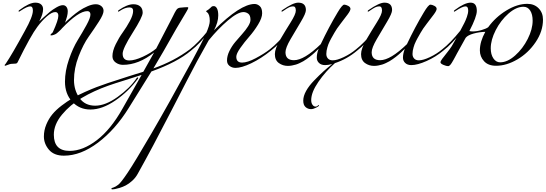

<svg xmlns="http://www.w3.org/2000/svg" viewBox="-20 -480 4115 1448"><path d="M305 -411Q305 -373 276 -319Q277 -320 307 -347.5Q337 -375 356.5 -391Q376 -407 405 -424Q434 -441 454 -441Q471 -441 481 -428Q491 -415 491 -394Q491 -377 485.5 -355.5Q480 -334 475 -321L470 -308Q476 -314 485.5 -323.5Q495 -333 523.5 -357Q552 -381 579 -399.5Q606 -418 640.5 -433Q675 -448 702 -448Q727 -448 744 -434Q761 -420 761 -398Q761 -372 726 -317.5Q691 -263 649.5 -204.5Q608 -146 573 -55.5Q538 35 538 124Q538 200 579 258.5Q620 317 698 317Q775 317 867 251Q959 185 1010 110Q1014 104 1018 104Q1022 104 1022 108Q1022 110 1020 114Q950 209 850.5 277.5Q751 346 662 346Q579 346 524.5 287Q470 228 470 136Q470 55 500 -32Q530 -119 566 -177.5Q602 -236 632 -290.5Q662 -345 662 -370Q662 -396 638 -396Q572 -396 448 -267Q447 -265 440.5 -258.5Q434 -252 432 -250Q430 -248 424 -242.5Q418 -237 415 -234.5Q412 -232 406.5 -227.5Q401 -223 396.5 -221.5Q392 -220 386.5 -217.5Q381 -215 375.5 -214Q370 -213 364 -213Q361 -213 361 -216Q361 -222 369 -227.5Q377 -233 379 -239Q420 -329 420 -361Q420 -389 397 -389Q371 -389 333.5 -356.5Q296 -324 262 -278Q213 -214 112 -9Q109 -2 99.5 -0.5Q90 1 76 1Q62 1 53 4L20 16Q15 16 15 11Q15 10 16 8.5Q17 7 19.5 4.5Q22 2 24 -1Q68 -65 168 -248Q228 -355 228 -400Q228 -432 208 -432Q185 -432 134 -398Q125 -392 124 -392Q120 -392 120 -396Q120 -400 126 -404Q201 -460 246 -460Q275 -460 290 -446.5Q305 -433 305 -411Z M1048 85Q1013 97 926 124Q839 151 797 166Q687 205 597.5 258Q508 311 447 385Q386 459 386 536Q386 658 505 658Q605 658 710.5 577Q816 496 904 339Q984 199 1048 85ZM1420 -98Q1317 -11 1122 59L951 334Q850 497 719.5 595.5Q589 694 462 694Q387 694 349 649Q311 604 311 549Q311 503 329 459.5Q347 416 374.5 382.5Q402 349 444.5 316.5Q487 284 526.5 261Q566 238 618.5 214.5Q671 191 708 177Q745 163 792 147Q850 127 949 96Q1048 65 1061 61L1142 -84Q1026 9 907 9Q877 9 852.5 -8.5Q828 -26 828 -56Q828 -96 852.5 -146Q877 -196 906 -236Q935 -276 959.5 -321.5Q984 -367 984 -398Q984 -424 956 -424Q923 -424 884 -398Q875 -392 874 -392Q870 -392 870 -396Q870 -400 876 -404Q940 -448 986 -448Q1018 -448 1037 -432Q1056 -416 1056 -384Q1056 -352 980.5 -233Q905 -114 905 -75Q905 -24 955 -24Q996 -24 1057 -52Q1118 -80 1158 -114L1266 -322Q1274 -337 1283.5 -356Q1293 -375 1297.5 -384Q1302 -393 1308.5 -403Q1315 -413 1322 -417Q1329 -421 1338 -422Q1378 -426 1394 -426Q1400 -426 1400 -420Q1400 -416 1385 -390Q1370 -364 1345.5 -323.5Q1321 -283 1310 -264Q1202 -72 1137 36Q1293 -19 1412 -108Q1474 -156 1548 -248Q1552 -254 1556 -254Q1560 -254 1560 -250Q1560 -248 1558 -244Q1490 -152 1420 -98Z M2023 -98Q1948 -38 1875 -3Q1802 32 1756 32Q1730 32 1711 17Q1692 2 1692 -24Q1692 -58 1710 -95Q1728 -132 1754 -163Q1780 -194 1806.5 -223.5Q1833 -253 1851 -281.5Q1869 -310 1869 -331Q1869 -364 1852.5 -376.5Q1836 -389 1816 -389Q1773 -389 1698.5 -325.5Q1624 -262 1554 -176Q1499 -79 1465 -16Q1409 89 1269.5 360.5Q1130 632 1018 832Q1002 861 977 883.5Q952 906 929 918Q906 930 882.5 937Q859 944 846.5 946Q834 948 829 948Q820 948 820 944Q820 941 822 939.5Q824 938 828 936.5Q832 935 838 933Q844 931 853 926Q862 921 872 913Q892 898 943 822Q994 746 1121.5 527.5Q1249 309 1430 -24Q1504 -160 1533 -225.5Q1562 -291 1562 -322Q1562 -372 1542 -387Q1534 -393 1534 -394Q1534 -396 1536.5 -398Q1539 -400 1544 -403Q1549 -406 1552 -408Q1559 -414 1565.5 -419.5Q1572 -425 1574.5 -428Q1577 -431 1581.5 -432.5Q1586 -434 1592 -434Q1607 -434 1616.5 -416Q1626 -398 1626 -364Q1626 -312 1594 -252Q1793 -450 1900 -450Q1921 -450 1939 -434Q1957 -418 1957 -380Q1957 -345 1926.5 -295Q1896 -245 1859.5 -203.5Q1823 -162 1792.5 -118.5Q1762 -75 1762 -52Q1762 -8 1806 -8Q1846 -8 1908.5 -41Q1971 -74 2015 -108Q2077 -156 2151 -248Q2156 -254 2159 -254Q2163 -254 2163 -250Q2163 -247 2161 -244Q2093 -152 2023 -98Z M2506 -4Q2435 59 2381 137.5Q2327 216 2327 275Q2327 296 2336.5 310Q2346 324 2361 324Q2368 324 2375 318Q2382 312 2383 312Q2386 312 2386 315Q2386 321 2364 332Q2342 343 2326 343Q2302 343 2284.5 327.5Q2267 312 2267 279Q2267 245 2288.5 206Q2310 167 2350 126Q2390 85 2417 60.5Q2444 36 2485 3Q2453 11 2432 11Q2403 11 2386 -5Q2369 -21 2369 -45Q2369 -76 2383 -112Q2382 -111 2370.5 -100Q2359 -89 2354.5 -84.5Q2350 -80 2336.5 -68.5Q2323 -57 2315 -51Q2307 -45 2292.5 -34.5Q2278 -24 2267 -18Q2256 -12 2240.5 -4.5Q2225 3 2211.5 7Q2198 11 2182 14Q2166 17 2151 17Q2113 17 2083 -4.5Q2053 -26 2053 -72Q2053 -113 2092.5 -180.5Q2132 -248 2171.5 -310.5Q2211 -373 2211 -400Q2211 -432 2191 -432Q2184 -432 2177 -430.5Q2170 -429 2165 -427Q2160 -425 2152 -420.5Q2144 -416 2141 -414Q2138 -412 2129 -406Q2120 -400 2117 -398Q2108 -392 2107 -392Q2103 -392 2103 -396Q2103 -400 2109 -404Q2190 -460 2229 -460Q2287 -460 2287 -404Q2287 -379 2248.5 -315Q2210 -251 2171.5 -185Q2133 -119 2133 -86Q2133 -26 2197 -26Q2274 -26 2399 -147Q2461 -278 2526 -386Q2561 -445 2576 -445Q2588 -445 2605.5 -436Q2623 -427 2623 -413Q2623 -400 2602 -371.5Q2581 -343 2549.5 -302.5Q2518 -262 2502 -233Q2500 -229 2491 -213.5Q2482 -198 2478.5 -191.5Q2475 -185 2467.5 -170.5Q2460 -156 2456.5 -146Q2453 -136 2449 -123Q2445 -110 2443 -97.5Q2441 -85 2441 -73Q2441 -52 2453.5 -38.5Q2466 -25 2489 -25Q2521 -25 2572 -49Q2623 -73 2665 -108Q2727 -156 2801 -248Q2805 -254 2809 -254Q2813 -254 2813 -250Q2813 -248 2811 -244Q2743 -152 2673 -98Q2597 -34 2506 -4Z M3323 -98Q3267 -51 3197.5 -20Q3128 11 3082 11Q3053 11 3036 -5Q3019 -21 3019 -45Q3019 -76 3033 -112Q3032 -111 3020.5 -100Q3009 -89 3004.5 -84.5Q3000 -80 2986.5 -68.5Q2973 -57 2965 -51Q2957 -45 2942.5 -34.5Q2928 -24 2917 -18Q2906 -12 2890.5 -4.5Q2875 3 2861.5 7Q2848 11 2832 14Q2816 17 2801 17Q2763 17 2733 -4.5Q2703 -26 2703 -72Q2703 -113 2742.5 -180.5Q2782 -248 2821.5 -310.5Q2861 -373 2861 -400Q2861 -432 2841 -432Q2834 -432 2827 -430.5Q2820 -429 2815 -427Q2810 -425 2802 -420.5Q2794 -416 2791 -414Q2788 -412 2779 -406Q2770 -400 2767 -398Q2758 -392 2757 -392Q2753 -392 2753 -396Q2753 -400 2759 -404Q2840 -460 2879 -460Q2937 -460 2937 -404Q2937 -379 2898.5 -315Q2860 -251 2821.5 -185Q2783 -119 2783 -86Q2783 -26 2847 -26Q2924 -26 3049 -147Q3111 -278 3176 -386Q3211 -445 3226 -445Q3238 -445 3255.5 -436Q3273 -427 3273 -413Q3273 -400 3252 -371.5Q3231 -343 3199.5 -302.5Q3168 -262 3152 -233Q3150 -229 3141 -213.5Q3132 -198 3128.5 -191.5Q3125 -185 3117.5 -170.5Q3110 -156 3106.5 -146Q3103 -136 3099 -123Q3095 -110 3093 -97.5Q3091 -85 3091 -73Q3091 -52 3103.5 -38.5Q3116 -25 3139 -25Q3171 -25 3222 -49Q3273 -73 3315 -108Q3377 -156 3451 -248Q3455 -254 3459 -254Q3463 -254 3463 -250Q3463 -248 3461 -244Q3393 -152 3323 -98Z M3997 -324Q3997 -372 3978.5 -400.5Q3960 -429 3928 -429Q3873 -429 3814.5 -377.5Q3756 -326 3718.5 -252.5Q3681 -179 3681 -116Q3681 -69 3701 -39.5Q3721 -10 3752 -10Q3807 -10 3865 -61.5Q3923 -113 3960 -186.5Q3997 -260 3997 -324ZM3360 19Q3347 19 3324.5 9.5Q3302 0 3302 -10Q3302 -19 3315.5 -37Q3329 -55 3351 -82.5Q3373 -110 3387 -132Q3399 -151 3451 -248Q3473 -290 3482 -307Q3491 -324 3501 -352Q3511 -380 3511 -400Q3511 -432 3491 -432Q3468 -432 3417 -398Q3408 -392 3407 -392Q3403 -392 3403 -396Q3403 -400 3409 -404Q3484 -460 3529 -460Q3576 -460 3576 -398Q3576 -354 3520 -246Q3532 -243 3545 -243Q3577 -243 3612.5 -253.5Q3648 -264 3662 -275Q3717 -351 3799 -401Q3881 -451 3957 -451Q4009 -451 4042 -417.5Q4075 -384 4075 -332Q4075 -244 4019.5 -162Q3964 -80 3882 -32Q3800 16 3721 16Q3662 16 3630.5 -18.5Q3599 -53 3599 -100Q3599 -166 3640 -240Q3596 -239 3552 -227Q3508 -215 3492 -195Q3433 -89 3427 -78Q3425 -74 3415 -55.5Q3405 -37 3400 -28Q3395 -19 3387 -6Q3379 7 3372 13Q3365 19 3360 19Z"/></svg>

Font: Miama Nueva
Style: Medium
Weight: 400
Italic angle: -28°
Version: Version 1.0